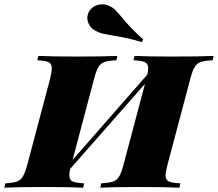

<svg xmlns="http://www.w3.org/2000/svg" viewBox="-68 -866 1006 886"><path d="M918 -608 913 -588Q876 -586 858.5 -580Q841 -574 830.5 -557Q820 -540 810 -502L705 -106Q696 -68 696 -57Q696 -36 710.5 -29Q725 -22 764 -20L760 0Q700 -3 572 -3Q457 -3 395 0L399 -20Q435 -22 453 -28Q471 -34 481.5 -51Q492 -68 502 -106L601 -479L256 -87Q252 -71 252 -57Q252 -36 266.5 -29Q281 -22 320 -20L316 0Q255 -3 139 -3Q13 -3 -48 0L-43 -20Q-8 -22 9.5 -28Q27 -34 37.5 -51.5Q48 -69 58 -106L163 -502Q171 -536 171 -550Q171 -572 156.5 -579Q142 -586 104 -588L109 -608Q167 -605 296 -605Q403 -605 474 -608L469 -588Q432 -586 414.5 -580Q397 -574 386.5 -557Q376 -540 366 -502L267 -128L612 -522Q616 -544 616 -550Q616 -572 601 -579Q586 -586 548 -588L553 -608Q613 -605 729 -605Q856 -605 918 -608ZM452 -702Q423 -707 406 -711Q389 -715 374 -723Q356 -732 345.5 -748.5Q335 -765 335 -783Q335 -796 341 -809Q350 -827 367 -836.5Q384 -846 404 -846Q422 -846 435 -839Q452 -832 463.5 -820.5Q475 -809 497 -783Q539 -731 593 -684L586 -672Q523 -691 452 -702Z"/></svg>

Font: Playfair Display SC Black
Style: Italic
Weight: 900
Italic angle: -14°
Designer: Claus Eggers Sørensen
Foundry: Claus Eggers Sørensen
Version: Version 1.200; ttfautohint (v1.6)